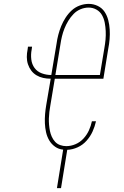

<svg xmlns="http://www.w3.org/2000/svg" viewBox="-20 -763 640 988"><path d="M273 205 305 7Q282 5 263.5 -8Q245 -21 233.5 -40.5Q222 -60 217 -82.5Q212 -105 211 -128.5Q210 -152 212 -176Q214 -200 218 -223L241 -358Q221 -358 202.5 -362Q184 -366 168 -375.5Q152 -385 141 -399.5Q130 -414 124 -432Q118 -450 118 -469.5Q118 -489 122 -508L124 -523H145L143 -508Q138 -483 141 -457.5Q144 -432 158 -413Q172 -394 195.5 -385.5Q219 -377 244 -377L271 -538Q274 -561 280 -584Q286 -607 295 -629Q304 -651 317.5 -672Q331 -693 349 -709.5Q367 -726 390 -734.5Q413 -743 437 -743Q437 -743 437 -743Q437 -743 437 -743Q461 -743 483 -732.5Q505 -722 518 -702.5Q531 -683 537 -659.5Q543 -636 544.5 -611.5Q546 -587 544 -562Q542 -537 537 -512L512 -358H262L239 -220Q236 -204 234 -187Q232 -170 231.5 -153.5Q231 -137 232.5 -120.5Q234 -104 237 -89Q240 -74 246.5 -59.5Q253 -45 263.5 -33.5Q274 -22 289.5 -16.5Q305 -11 321 -11Q345 -11 368.5 -21Q392 -31 409.5 -50Q427 -69 437.5 -92Q448 -115 453 -139H474Q468 -112 456.5 -86.5Q445 -61 425.5 -39Q406 -17 379.5 -5Q353 7 326 8L294 205ZM494 -377 517 -515Q521 -537 523 -559Q525 -581 524 -603Q523 -625 519 -646Q515 -667 505 -685Q495 -703 476.5 -713.5Q458 -724 436 -724Q415 -724 394.5 -715.5Q374 -707 358.5 -691Q343 -675 331.5 -656Q320 -637 312 -617Q304 -597 299 -576.5Q294 -556 291 -535L265 -377Z"/></svg>

Font: Iosevka Curly ThExObl
Style: Regular
Weight: 100
Width: 7
Italic angle: -9°
Monospace: yes
Designer: Belleve Invis
Foundry: Belleve Invis
Version: Version 11.1.0; ttfautohint (v1.8.3)